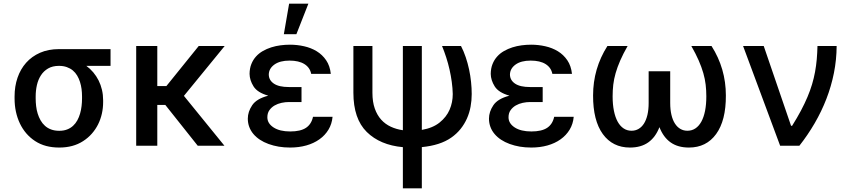

<svg xmlns="http://www.w3.org/2000/svg" viewBox="-20 -797 4651 1050"><path d="M59.7 -269.9Q59.7 -324.6 75.8 -371.8Q92 -419 122.9 -453.8Q153.8 -488.6 199 -508.5Q244.3 -528.4 302.6 -528.4H584.5V-436.8H452.1Q473 -421.5 490.1 -401.3Q507.1 -381 519.2 -357.1Q531.2 -333.1 537.6 -305.8Q544 -278.4 544 -248.6V-238.6Q544 -206.3 537.1 -175.4Q530.2 -144.5 516.5 -117Q502.8 -89.5 482.2 -66.1Q461.6 -42.6 433.9 -24.9Q380 9.9 304 9.9Q265.3 9.9 232.4 1.2Q199.6 -7.5 171.9 -25.6Q144.9 -43.3 123.9 -67.6Q103 -92 88.8 -121.8Q74.6 -151.6 67.1 -186.1Q59.7 -220.5 59.7 -258.5ZM304 -81.7Q328.5 -81.7 347.1 -89Q365.8 -96.2 379.6 -109Q393.5 -121.8 402.9 -139Q412.3 -156.2 418 -176Q423.7 -195.7 426.1 -216.8Q428.6 -237.9 428.6 -258.5V-269.9Q428.6 -290.1 426 -310.4Q423.3 -330.6 417.4 -349.1Q411.6 -367.5 402 -383.7Q392.4 -399.9 378.4 -411.6Q364.3 -423.3 345.5 -430Q326.7 -436.8 302.6 -436.8Q267.4 -436.8 243.1 -422.6Q218.8 -408.4 203.7 -384.9Q188.6 -361.5 181.8 -331.5Q175.1 -301.5 175.1 -269.9V-258.5Q175.1 -237.9 177.6 -216.6Q180 -195.3 186.1 -175.8Q192.1 -156.2 201.9 -139Q211.6 -121.8 225.9 -109Q240.1 -96.2 259.4 -89Q278.8 -81.7 304 -81.7Z M840.2 -545.5V-326.3H889.9L1066.8 -545.5H1208.8L985.8 -272.7L1207.4 0H1061.4L884.2 -223H840.2V0H724.8V-545.5Z M1335.2 -148.1Q1335.2 -185.7 1359 -221.2Q1382.8 -257.1 1447.1 -273.8Q1387.8 -290.5 1366.5 -324.6Q1345.2 -358.7 1344.8 -393.1Q1345.2 -423.3 1354.6 -446.7Q1364 -470.2 1380 -487.9Q1396 -505.7 1417.4 -517.9Q1438.9 -530.2 1463.4 -538Q1487.9 -545.8 1514 -549.2Q1540.1 -552.6 1565.7 -552.6Q1605.1 -552.6 1643.1 -544Q1681.1 -535.5 1712 -516.7Q1742.9 -497.9 1763.7 -467.3Q1784.4 -436.8 1789.1 -393.1H1681.8Q1675.1 -427.6 1644.7 -446.6Q1614.3 -465.6 1563.2 -465.6Q1510.7 -465.6 1480.5 -443.9Q1450.3 -421.9 1449.9 -389.2Q1450.3 -358.3 1477.8 -339.7Q1505.3 -321 1559.7 -321H1628.9V-239H1559.7Q1540.5 -239 1519.7 -234.6Q1498.9 -230.1 1481.7 -220.2Q1464.5 -210.2 1453.3 -194.4Q1442.1 -178.6 1442.1 -155.5Q1442.1 -122.2 1475.9 -100.1Q1509.6 -78.1 1567.1 -78.1Q1623.6 -78.1 1653.4 -98Q1683.2 -117.9 1691.8 -158.4H1798.7Q1795.1 -119 1776.3 -87.9Q1757.5 -56.8 1726.7 -35Q1696 -13.1 1655.2 -1.6Q1614.3 9.9 1566.8 9.9Q1533.4 9.9 1504.3 5Q1475.1 0 1448.5 -9.6Q1422.2 -19.2 1401.3 -33Q1380.3 -46.9 1365.6 -64.5Q1350.9 -82 1343 -103.2Q1335.2 -124.3 1335.2 -148.1ZM1532.3 -610.1 1561.1 -777H1666.5L1600.9 -610.1Z M1912.6 -290.1V-545.5H2016.7V-289.4Q2016.7 -240.1 2029.5 -203.7Q2042.3 -167.3 2064.6 -142.6Q2087 -117.9 2117.5 -103.9Q2148.1 -89.8 2183.2 -84.9V-545.5H2286.9V-86.6Q2346.6 -96.9 2383.9 -126.8Q2421.5 -157 2438.7 -196.9Q2456 -236.9 2456 -282.7Q2455.3 -315.3 2450.6 -349.3Q2446 -383.2 2438.4 -416.7Q2430.8 -450.3 2420.3 -482.8Q2409.8 -515.3 2397.4 -545.5H2501.1Q2516 -516.7 2527 -484Q2538 -451.3 2545.3 -417.3Q2552.6 -383.2 2556.1 -348.9Q2559.7 -314.6 2559.7 -282.7Q2559.7 -247.2 2553.4 -213.4Q2547.2 -179.7 2533.6 -149Q2519.9 -118.3 2498.8 -91.8Q2477.6 -65.3 2447.8 -44.4Q2387.4 -2.1 2286.9 7.5V233H2183.2V7.8Q2058.6 -3.6 1985.8 -75.3Q1912.6 -147.4 1912.6 -290.1Z M2677.9 -221.2Q2701.7 -257.1 2766 -273.8Q2706.7 -290.5 2685.4 -324.6Q2664.1 -358.7 2663.7 -393.1Q2664.1 -423.3 2673.5 -446.7Q2682.9 -470.2 2698.9 -487.9Q2714.8 -505.7 2736.3 -517.9Q2757.8 -530.2 2782.3 -538Q2806.8 -545.8 2832.9 -549.2Q2859 -552.6 2884.6 -552.6Q2924 -552.6 2962 -544Q3000 -535.5 3030.9 -516.7Q3061.8 -497.9 3082.6 -467.3Q3103.3 -436.8 3108 -393.1H3000.7Q2994 -427.6 2963.6 -446.6Q2933.2 -465.6 2882.1 -465.6Q2829.5 -465.6 2799.4 -443.9Q2769.2 -421.9 2768.8 -389.2Q2769.2 -358.3 2796.7 -339.7Q2824.2 -321 2878.6 -321H2947.8V-239H2878.6Q2859.4 -239 2838.6 -234.6Q2817.8 -230.1 2800.6 -220.2Q2783.4 -210.2 2772.2 -194.4Q2761 -178.6 2761 -155.5Q2761 -122.2 2794.7 -100.1Q2828.5 -78.1 2886 -78.1Q2942.5 -78.1 2972.3 -98Q3002.1 -117.9 3010.7 -158.4H3117.5Q3114 -119 3095.2 -87.9Q3076.3 -56.8 3045.6 -35Q3014.9 -13.1 2974.1 -1.6Q2933.2 9.9 2885.7 9.9Q2852.3 9.9 2823.2 5Q2794 0 2767.4 -9.6Q2741.1 -19.2 2720.2 -33Q2699.2 -46.9 2684.5 -64.5Q2669.7 -82 2661.9 -103.2Q2654.1 -124.3 2654.1 -148.1Q2654.1 -185.7 2677.9 -221.2Z M3223.4 -274.9Q3223.4 -422.2 3301.8 -545.5H3412.3Q3387.8 -502.5 3372 -466.3Q3356.2 -430 3346.8 -397.4Q3337.4 -364.7 3333.8 -333.8Q3330.3 -302.9 3330.3 -270.2Q3330.3 -225.9 3337.4 -190.9Q3344.5 -155.9 3357.8 -131.7Q3371.1 -107.6 3390.3 -94.8Q3409.4 -82 3433.6 -82Q3454.9 -82 3472.1 -92Q3489.3 -101.9 3501.6 -121.1Q3513.8 -140.3 3520.6 -168.7Q3527.3 -197.1 3527.3 -234V-407.3H3645.2V-234Q3645.2 -197.1 3652 -168.7Q3658.7 -140.3 3671.2 -121.1Q3683.6 -101.9 3700.8 -92Q3718 -82 3739.3 -82Q3763.8 -82 3783 -94.8Q3802.2 -107.6 3815.5 -131.7Q3828.8 -155.9 3835.8 -190.9Q3842.7 -225.9 3842.7 -270.2Q3842.7 -302.9 3839.1 -333.8Q3835.6 -364.7 3826.2 -397.4Q3816.8 -430 3801 -466.3Q3785.2 -502.5 3760.7 -545.5H3871.1Q3949.6 -422.2 3949.6 -274.9Q3950.3 -138.1 3896.3 -63.9Q3842.7 9.9 3747.5 9.9Q3687.1 9.9 3647.4 -18.3Q3607.6 -46.5 3586.3 -101.6Q3565 -46.5 3525.2 -18.3Q3485.4 9.9 3425.1 9.9Q3330.3 9.9 3276.6 -63.9Q3223 -138.1 3223.4 -274.9Z M4156.6 -545.5 4306.1 -109H4311.8Q4339.5 -153.1 4360.1 -191.9Q4380.7 -230.8 4395.8 -266.5Q4410.9 -302.2 4421 -336.1Q4431.1 -370 4437.3 -403.8Q4443.5 -437.5 4446.6 -472.5Q4449.6 -507.5 4450.6 -545.5H4555.4Q4555 -470.5 4540.5 -397.7Q4525.9 -324.9 4499.3 -256.2Q4472.7 -187.5 4435.2 -123Q4397.7 -58.6 4351.6 0H4246.4L4043.7 -545.5Z"/></svg>

Font: Inter P Medium
Style: Regular
Weight: 500
Designer: Rasmus Andersson
Foundry: rsms
Version: Version 3.018;git-588b23468